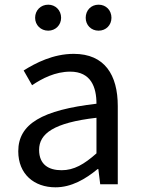

<svg xmlns="http://www.w3.org/2000/svg" viewBox="-20 -787 604 820"><path d="M186 -656C217 -656 241 -680 241 -711C241 -743 217 -767 186 -767C154 -767 130 -743 130 -711C130 -680 154 -656 186 -656ZM401 -656C433 -656 456 -680 456 -711C456 -743 433 -767 401 -767C369 -767 346 -743 346 -711C346 -680 369 -656 401 -656ZM217 13C285 13 345 -22 397 -65H400L408 0H483V-334C483 -467 427 -557 295 -557C207 -557 132 -518 81 -486L117 -423C160 -452 216 -481 280 -481C369 -481 392 -414 392 -344C160 -317 58 -258 58 -141C58 -43 126 13 217 13ZM243 -60C188 -60 147 -84 147 -147C147 -216 209 -263 392 -284V-132C339 -85 296 -60 243 -60Z"/></svg>

Font: Spoqa Han Sans Neo
Style: Regular
Weight: 400
Designer: [Spoqa Han Sans Neo] Dong-huui Kim ___ Younghwa Kang ___ Yujin Lee ___ [Noto Sans] Ryoko NISHIZUKA ____ (kana & ideograp
Foundry: Spoqa (http://www.spoqa-han-sans.com)
Version: Version 1.100;hotconv 1.0.109;makeotfexe 2.5.65596